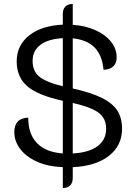

<svg xmlns="http://www.w3.org/2000/svg" viewBox="-20 -833 684 966"><path d="M346 8V62Q346 87 333 100Q320 113 296 113V8Q219 5 164 -20.5Q109 -46 80.5 -85Q52 -124 52 -169Q52 -203 69.5 -221.5Q87 -240 122 -241Q122 -158 166.5 -112.5Q211 -67 296 -61V-326Q171 -353 117.5 -399Q64 -445 64 -524Q64 -605 126.5 -654.5Q189 -704 296 -709V-763Q296 -787 309 -800Q322 -813 346 -813V-708Q409 -704 459.5 -681.5Q510 -659 538.5 -623.5Q567 -588 567 -543Q567 -516 550.5 -499.5Q534 -483 501 -482Q494 -556 455.5 -594.5Q417 -633 346 -640V-388Q439 -367 492.5 -340.5Q546 -314 570 -277Q594 -240 594 -185Q594 -100 527.5 -48.5Q461 3 346 8ZM296 -399V-641Q223 -637 183.5 -607.5Q144 -578 144 -527Q144 -476 177 -448Q210 -420 296 -399ZM514 -185Q514 -219 498.5 -242.5Q483 -266 447 -283Q411 -300 346 -315V-61Q426 -65 470 -97Q514 -129 514 -185Z"/></svg>

Font: K2D Light
Style: Regular
Weight: 300
Designer: Katatrad Aksorn Co.,Ltd.
Foundry: Cadson Demak Co.,Ltd.
Version: Version 1.000; ttfautohint (v1.6)